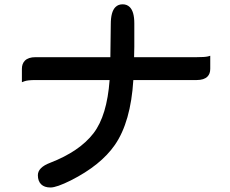

<svg xmlns="http://www.w3.org/2000/svg" viewBox="-20 -792 1040 869"><path d="M502.4 -759.8Q515.1 -772.5 534.9 -772.5Q554.7 -772.5 567.4 -759.8Q587.9 -739.3 587.9 -686.5V-580.1L586.9 -533.2H870.1Q906.2 -533.2 920.9 -536.6L931.6 -539.6V-480.5Q931.6 -458 918.9 -445.3Q903.3 -429.7 870.1 -429.7H583.5Q571.8 -240.2 500 -136.2Q436 -43.9 300.8 24.4Q236.3 56.6 208.5 56.6Q180.7 56.6 166 42Q151.4 27.3 151.4 1Q151.4 -34.2 207 -55.2Q340.3 -106.9 403.3 -189Q464.4 -268.6 476.1 -429.7H140.6Q105 -429.7 90.8 -424.3L79.1 -419.9V-480.5Q79.1 -503.9 92.8 -517.6Q108.4 -533.2 140.6 -533.2H479.5L481.4 -682.6Q481.4 -738.8 502.4 -759.8Z"/></svg>

Font: YuPearl-SemiBold
Style: SemiBold
Weight: 600
Designer: Max Yao
Foundry: Max-Everyday
Version: Version 1.011; ttfautohint (v1.8.3)